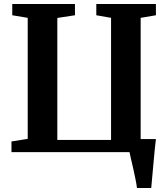

<svg xmlns="http://www.w3.org/2000/svg" viewBox="-20 -763 842 963"><path d="M667 180Q665 163 660 137.8Q655 112.5 649 85.8Q643 59 637.5 36Q632 13 629.5 0H37.5V-53.5L119 -66.5V-673.5L41.5 -686.5V-743H356V-686.5L267.5 -673V-61H537V-673.5L463 -686.5V-743H762V-686.5L685.5 -673.5V-65.5H762Q759.5 -45.5 756.2 -13.2Q753 19 749.8 55.5Q746.5 92 743.5 125Q740.5 158 738.5 180Z"/></svg>

Font: Merriweather 36pt
Style: Bold
Weight: 700
Designer: Eben Sorkin
Foundry: Eben Sorkin
Version: Version 2.100